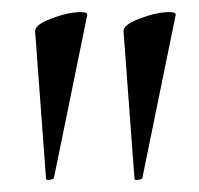

<svg xmlns="http://www.w3.org/2000/svg" viewBox="-20 -660 329 317"><path d="M38 -608Q37 -619 65 -629.5Q93 -640 113 -640Q125 -640 124 -635L69 -366Q68 -364 62 -363Q56 -362 56 -365ZM184 -608Q183 -619 211 -629.5Q239 -640 259 -640Q271 -640 270 -635L215 -366Q214 -364 208 -363Q202 -362 202 -365Z"/></svg>

Font: Cormorant SC Medium
Style: Regular
Weight: 500
Designer: Christian Thalmann (Catharsis Fonts)
Version: Version 3.000